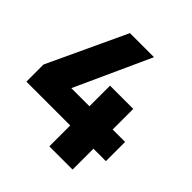

<svg xmlns="http://www.w3.org/2000/svg" viewBox="-188 -842 982 982"><g transform="rotate(45 303.0 -350.5)"><path d="M574 -290V-151H484V0H316V-151H-1V-275L198 -701H372L185 -290H316V-439H484V-290Z"/></g></svg>

Font: Montserrat V1
Style: Bold
Weight: 700
Designer: Julieta Ulanovsky
Foundry: Julieta Ulanovsky
Version: Version 6.001